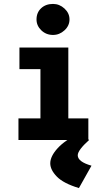

<svg xmlns="http://www.w3.org/2000/svg" viewBox="-20 -713 540 978"><path d="M74 0V-110H186V-361H79V-471H328V-110H430V0ZM250 -535Q215 -535 190.5 -558.5Q166 -582 166 -614Q166 -649 189.5 -671Q213 -693 250 -693Q283 -693 308.5 -669.5Q334 -646 334 -614Q334 -582 308.5 -558.5Q283 -535 250 -535ZM446 131 382 245Q303 221 269.5 186.5Q236 152 236 119Q236 83 274 41.5Q312 0 385 -34L434 0Q376 52 376 78Q376 111 446 131Z"/></svg>

Font: Inconsolata Black
Style: Regular
Weight: 900
Monospace: yes
Designer: Raph Levien, Cyreal, Brenton Simpson
Foundry: Raph Levien, Cyreal, Google
Version: Version 3.001; ttfautohint (v1.8.2.53-6de2)